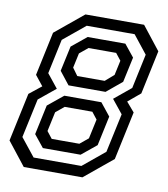

<svg xmlns="http://www.w3.org/2000/svg" viewBox="-95 -767 729 835"><g transform="rotate(10 270.0 -350.0)"><path d="M66 0 -15 -103 30.5 -316.5 84.5 -359.5 49 -404 90 -597 215 -700H474L555 -597L514 -404L459.5 -358.5L495.5 -316.5L450 -103L325 0ZM133.5 -95.5 90 -149.5 118 -280.5 186 -336H349.5L394 -280.5L366 -149.5L300 -95.5ZM101 -48H312L408.5 -127.5L445.5 -299.5L397 -359.5L471 -420.5L503.5 -573L440.5 -652.5H229L132.5 -573L100 -420.5L148.5 -360L74.5 -299.5L37.5 -127.5ZM196 -383.5 151.5 -440 175.5 -551 241.5 -605H408L451.5 -551L427.5 -440L359.5 -383.5ZM164.5 -141.5H286.5L323.5 -172L342 -258L318 -288.5H196L159 -258L140.5 -172ZM226.5 -430H347.5L385.5 -463L399.5 -528L375.5 -558.5H253.5L216.5 -528L202.5 -463Z"/></g></svg>

Font: Tourney Medium
Style: Italic
Weight: 500
Italic angle: -12°
Version: Version 1.015